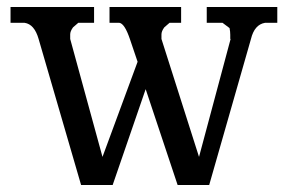

<svg xmlns="http://www.w3.org/2000/svg" viewBox="-20 -522 820 547"><path d="M50 -457H10V-502H248V-457H203L188 -444Q180 -433 180 -424V-411L272 -75L372 -346L350 -411Q335 -455 320 -457H292V-502H496V-457H463L448 -444Q440 -433 440 -424V-411L547 -75L637 -411H636V-423Q636 -432 634 -442L614 -457H569V-502H770V-457H735Q705 -452 695 -411L576 5H486L395 -268L301 5H211L90 -411Q78 -453 50 -457Z"/></svg>

Font: Sawarabi Mincho
Style: Regular
Weight: 400
Version: Version 1.00